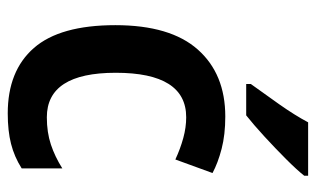

<svg xmlns="http://www.w3.org/2000/svg" viewBox="-180 -626 816 496"><g transform="rotate(90 228.0 -378.0)"><path d="M273 10Q163 10 104 -57.5Q45 -125 45 -268Q45 -410 108 -481Q171 -552 281 -552Q328 -552 364.5 -542.5Q401 -533 427 -519L392 -423Q364 -436 336.5 -443.5Q309 -451 283 -451Q168 -451 168 -269Q168 -91 283 -91Q322 -91 353.5 -101.5Q385 -112 415 -131V-26Q385 -7 351.5 1.5Q318 10 273 10ZM434 -756Q419 -737 391 -709Q363 -681 332.5 -653Q302 -625 278 -606H197V-618Q221 -651 249.5 -691.5Q278 -732 296 -766H434Z"/></g></svg>

Font: Noto Sans Telugu SemiCondensed SemiBold
Style: Regular
Weight: 600
Width: 4
Designer: Jelle Bosma - Monotype Design Team
Foundry: Monotype Imaging Inc.
Version: Version 2.005; ttfautohint (v1.8.4.7-5d5b)